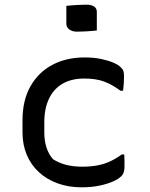

<svg xmlns="http://www.w3.org/2000/svg" viewBox="-20 -788 640 819"><path d="M341 -543Q380 -543 411 -536.5Q442 -530 464 -520.5Q486 -511 496 -500Q504 -493 506.5 -484.5Q509 -476 509 -462Q509 -446 508 -431Q507 -416 505 -401H494Q459 -427 424.5 -440Q390 -453 339 -453Q285 -453 247 -431Q209 -409 189 -367Q169 -325 169 -267V-223Q169 -188 178 -159.5Q187 -131 206 -109Q231 -93 261.5 -85Q292 -77 331 -77Q367 -77 396 -82.5Q425 -88 450.5 -100Q476 -112 499 -129H510Q511 -117 511 -104Q511 -91 511 -76Q511 -64 508 -54Q505 -44 497 -36Q485 -24 461 -13.5Q437 -3 403.5 4Q370 11 328 11Q272 11 225.5 -6Q179 -23 145.5 -54Q112 -85 94 -128Q76 -171 76 -223V-275Q76 -360 110 -420Q144 -480 203.5 -511.5Q263 -543 341 -543ZM263 -763Q273 -764 283.5 -765Q294 -766 305.5 -766.5Q317 -767 328 -767.5Q339 -768 350 -768Q369 -768 381 -760.5Q393 -753 393 -737V-658Q383 -657 372.5 -656Q362 -655 351.5 -654.5Q341 -654 330 -653.5Q319 -653 308 -653Q288 -653 275.5 -662.5Q263 -672 263 -687Z"/></svg>

Font: Rec Mono Semicasual
Style: Regular
Weight: 400
Version: Version 1.085; ttfautohint (v1.8.4.7-5d5b)